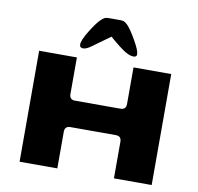

<svg xmlns="http://www.w3.org/2000/svg" viewBox="-88 -911 1035 1002"><g transform="rotate(10 430.0 -409.5)"><path d="M280 -588V-394Q280 -364 310 -364H550Q580 -364 580 -394V-588H780V0H580V-194Q580 -224 550 -224H310Q280 -224 280 -194V0H80V-588ZM365 -798Q377 -810 385.5 -814.5Q394 -819 409 -819H469Q484 -819 493 -814Q502 -809 512 -798Q531 -777 559 -727.5Q587 -678 587 -658Q587 -644 570 -644Q551 -644 527 -658Q502 -672 439 -726L345 -658Q321 -640 303 -640Q285 -640 285 -658Q285 -680 315 -729Q345 -778 365 -798Z"/></g></svg>

Font: Dashboard
Style: Regular
Weight: 400
Designer: jaiki
Version: Version 1.000